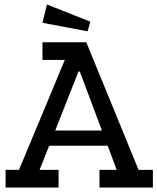

<svg xmlns="http://www.w3.org/2000/svg" viewBox="-20 -839 704 859"><path d="M425 0V-79H502L462 -187H200L157 -79H242V0H5V-79H65L270 -571H170V-650H366L600 -79H664V0ZM337 -519H331L227 -255H436ZM372 -699 170 -737 190 -819 384 -742Z"/></svg>

Font: Zilla Slab Medium
Style: Regular
Weight: 500
Designer: Typotheque.com
Foundry: Typotheque type foundry
Version: Version 1.1; 2017